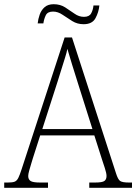

<svg xmlns="http://www.w3.org/2000/svg" viewBox="-22 -892 647 912"><path d="M-2 0V-25H16Q37 -25 47.5 -29Q58 -33 65 -47Q72 -61 81 -89L285 -714H320L529 -69Q538 -40 548.5 -32.5Q559 -25 590 -25H605V0H402V-25H430Q464 -25 474 -32.5Q484 -40 484 -56Q484 -69 476 -93.5Q468 -118 463 -133L426 -249H169L134 -140Q131 -130 126 -113.5Q121 -97 116.5 -81Q112 -65 112 -56Q112 -40 123 -32.5Q134 -25 168 -25H206V0ZM179 -279H417L349 -494Q334 -540 320.5 -585Q307 -630 298 -660Q295 -643 286.5 -616.5Q278 -590 269 -560.5Q260 -531 252 -506ZM375 -777Q345 -777 321 -792Q297 -807 275 -822Q253 -837 230 -837Q204 -837 195.5 -819.5Q187 -802 184 -781H157Q159 -801 166.5 -822.5Q174 -844 190 -858Q206 -872 233 -872Q264 -872 287.5 -857Q311 -842 332 -827Q353 -812 377 -812Q402 -812 411 -828.5Q420 -845 422 -866H450Q447 -834 431.5 -805.5Q416 -777 375 -777Z"/></svg>

Font: Noto Serif Tamil SemiCondensed ExtraLight
Style: Regular
Weight: 200
Width: 4
Designer: Indian Type Foundry, Tom Grace, and the Monotype Design Team
Foundry: Monotype Imaging Inc.
Version: Version 2.004; ttfautohint (v1.8.4.7-5d5b)